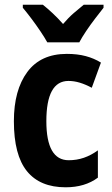

<svg xmlns="http://www.w3.org/2000/svg" viewBox="-20 -786 474 816"><path d="M259 10Q150 10 94.5 -58.5Q39 -127 39 -271Q39 -403 96 -480Q153 -557 264 -557Q309 -557 344.5 -547.5Q380 -538 409 -520L370 -413Q344 -427 319.5 -434.5Q295 -442 271 -442Q177 -442 177 -271Q177 -105 272 -105Q306 -105 336.5 -115.5Q367 -126 396 -147V-31Q341 10 259 10ZM181 -606Q170 -626 151.5 -653.5Q133 -681 113 -707.5Q93 -734 77 -753V-766H162Q181 -751 203.5 -730Q226 -709 248 -684Q271 -711 293 -730Q315 -749 336 -766H420V-753Q405 -734 385 -708Q365 -682 346.5 -654.5Q328 -627 317 -606Z"/></svg>

Font: Noto Sans Arabic Cond
Style: Bold
Weight: 700
Width: 3
Designer: Monotype Design Team, Nadine Chahine, Nizar Qandah and Khaled Hosny
Foundry: Monotype Imaging Inc.
Version: Version 2.012; ttfautohint (v1.8.4.7-5d5b)